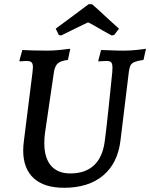

<svg xmlns="http://www.w3.org/2000/svg" viewBox="-20 -878 712 910"><path d="M190 -200Q190 -130 221.5 -93Q253 -56 314 -56Q385 -56 426.5 -95.5Q468 -135 477 -213Q483 -255 495.5 -374.5Q508 -494 512 -535Q513 -543 513 -556Q513 -576 507 -582.5Q501 -589 485 -589Q474 -589 462.5 -588Q451 -587 447 -587L446 -591L459 -641Q471 -641 503.5 -639.5Q536 -638 568 -638Q596 -638 629 -641.5Q662 -645 672 -647L660 -594Q632 -590 618.5 -584.5Q605 -579 599.5 -569.5Q594 -560 591 -540L551 -212Q538 -104 468.5 -46Q399 12 284 12Q189 12 139.5 -33.5Q90 -79 90 -165Q90 -186 93 -208L134 -535Q136 -553 136 -559Q136 -576 129.5 -582.5Q123 -589 106 -589Q96 -589 86.5 -588Q77 -587 74 -587L72 -591L86 -641Q98 -640 133 -639Q168 -638 206 -638Q231 -638 266.5 -641.5Q302 -645 313 -647L302 -594Q268 -590 254.5 -578Q241 -566 236 -539L193 -246Q190 -221 190 -200ZM400 -858H416Q417 -859 501 -781L544 -742L521 -712L509 -710L471 -731Q403 -771 397 -772L335 -742L270 -710L259 -712L244 -742Q276 -765 327 -803.5Q378 -842 400 -858Z"/></svg>

Font: Alegreya SC Medium
Style: Italic
Weight: 500
Italic angle: -7°
Designer: Juan Pablo del Peral
Foundry: Huerta Tipografica
Version: Version 2.007; ttfautohint (v1.6)